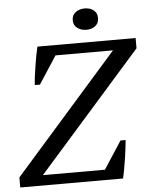

<svg xmlns="http://www.w3.org/2000/svg" viewBox="-58 -919 767 968"><g transform="rotate(-5 325.0 -435.5)"><path d="M529 -192H555Q553 -171 550 -146Q547 -121 543 -95.5Q539 -70 534.5 -45Q530 -20 525 0H5V-51L531 -648H240L149 -508H123Q124 -529 127.5 -554Q131 -579 135 -605Q139 -631 143.5 -655.5Q148 -680 153 -700H650V-648L124 -52H438ZM342 -817Q342 -843 361 -857Q380 -871 407 -871Q434 -871 452 -857Q470 -843 470 -817Q470 -791 452 -777Q434 -763 407 -763Q380 -763 361 -777Q342 -791 342 -817Z"/></g></svg>

Font: PTSerifItalic
Style: Italic
Weight: 400
Italic angle: -12°
Designer: A.Korolkova, O.Umpeleva, V.Yefimov
Foundry: ParaType Ltd
Version: Version 1.000W OFL